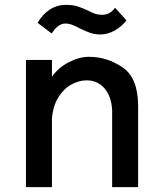

<svg xmlns="http://www.w3.org/2000/svg" viewBox="-20 -771 670 791"><path d="M549 -334V0H442V-317Q439 -374 410.5 -407Q382 -440 337 -440Q305 -440 273.5 -422.5Q242 -405 220 -369.5Q198 -334 194 -281V0H87V-524H194V-455Q221 -493 264 -515Q307 -537 346 -537Q421 -537 485 -493.5Q549 -450 549 -334ZM309 -654Q290 -664 276.5 -669Q263 -674 249 -674Q219 -674 193 -633L135 -677Q155 -712 185 -731.5Q215 -751 252 -751Q279 -751 298.5 -745Q318 -739 341 -728Q358 -719 371.5 -714.5Q385 -710 401 -710Q433 -710 454 -739L501 -687Q482 -662 453 -645.5Q424 -629 394 -629Q371 -629 352 -635.5Q333 -642 309 -654Z"/></svg>

Font: Shippori Antique
Style: Regular
Weight: 400
Designer: FONTDASU
Foundry: FONTDASU / Google Inc. / but / Adobe
Version: Version 2.001